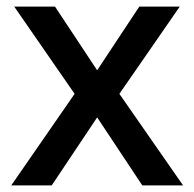

<svg xmlns="http://www.w3.org/2000/svg" viewBox="-20 -559 585 579"><path d="M205 -276 23 -539H146L273 -347L400 -539H522L340 -276L532 0H409L273 -205L136 0H14Z"/></svg>

Font: Noto Sans Kawi Medium
Style: Regular
Weight: 500
Designer: Fadhl Haqq
Version: Version 1.000